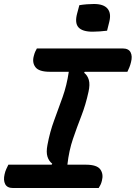

<svg xmlns="http://www.w3.org/2000/svg" viewBox="-20 -943 681 963"><path d="M378 -917Q396 -920 415.5 -921.5Q435 -923 451 -923Q500 -923 519.5 -899.5Q539 -876 528 -833L517 -789Q500 -787 481 -785.5Q462 -784 445 -784Q393 -784 373.5 -806Q354 -828 367 -876ZM475 0H45Q16 0 6 -19.5Q-4 -39 3 -69Q6 -83 11.5 -95Q17 -107 22 -117H239L242 -122Q225 -135 218 -157.5Q211 -180 218 -216Q230 -281 251.5 -339Q273 -397 294 -456Q315 -515 325 -583H230Q175 -583 157.5 -606.5Q140 -630 150 -664Q153 -676 157 -684.5Q161 -693 165 -700H595Q625 -700 635 -680.5Q645 -661 637 -631Q634 -618 629 -605.5Q624 -593 619 -583H405L402 -578Q419 -565 425.5 -542Q432 -519 424 -483Q410 -418 388 -361.5Q366 -305 346 -246.5Q326 -188 318 -117H410Q466 -117 483 -93.5Q500 -70 491 -36Q488 -24 484 -16Q480 -8 475 0Z"/></svg>

Font: Recursive Mn Csl St SmB
Style: Italic
Weight: 600
Italic angle: -15°
Monospace: yes
Version: Version 1.079;hotconv 1.0.112;makeotfexe 2.5.65598; ttfautoh